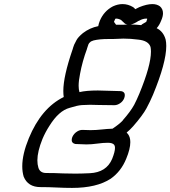

<svg xmlns="http://www.w3.org/2000/svg" viewBox="-20 -920 834 940"><path d="M349 -70Q378 -70 420 -72Q501 -76 529 -142Q543 -177 543 -196Q543 -206 539 -211Q531 -221 508 -221Q485 -221 456.5 -217Q428 -213 403 -213L349 -215Q331 -219 331 -234Q331 -241 334 -249Q342 -267 359 -277Q371 -284 383 -284Q404 -284 418 -283H428Q450 -283 477 -286Q504 -289 531 -290Q564 -312 581 -330V-331Q619 -374 637 -407Q649 -430 662 -461Q719 -599 719 -667Q719 -680 717 -690Q707 -721 657 -726Q620 -731 584 -731Q572 -731 558.5 -730Q545 -729 532 -729H511Q466 -729 438 -722Q423 -717 422 -714Q416 -710 413 -703L406 -682V-681Q383 -619 372 -559Q365 -525 365 -500Q365 -482 369 -469Q402 -477 459 -477L568 -474Q583 -474 589 -464Q591 -459 591 -454Q591 -447 588 -439Q582 -424 568 -414.5Q554 -405 540 -405H539Q494 -405 463 -406L421 -407Q402 -407 380.5 -405.5Q359 -404 321 -392Q268 -378 222 -304Q202 -273 188 -240Q163 -178 163 -135Q163 -115 168 -99Q176 -73 206 -73Q249 -73 289 -71ZM747 -782Q780 -766 791 -726Q794 -712 794 -695Q794 -613 729 -456Q715 -423 697 -389.5Q679 -356 632 -302Q617 -285 600 -271L607 -263Q618 -248 618 -224Q618 -191 598 -143Q573 -81 522 -45Q453 0 333 0Q296 0 257.5 -2Q219 -4 178 -4Q117 -4 96 -55Q89 -78 89 -106Q89 -165 121 -243Q182 -391 292 -445Q290 -458 290 -475Q290 -546 335 -677Q337 -681 337 -684L343 -701Q347 -709 354.5 -723.5Q362 -738 386 -758Q420 -784 461 -792Q463 -804 469 -819Q489 -866 533 -889Q557 -900 580 -900Q607 -900 632 -885Q639 -880 642 -875Q651 -880 662 -885Q699 -900 726 -900Q748 -900 763 -889Q778 -876 778 -855Q778 -839 769 -819Q760 -796 747 -782ZM548 -799H587L604 -800Q596 -801 591 -805Q585 -810 576 -819L573 -822Q560 -829 548 -829Q546 -829 545.5 -828.5Q545 -828 543.5 -826Q542 -824 538 -813Q538 -812 546 -802Q547 -800 548 -799ZM620 -800Q644 -800 671 -797Q674 -800 677 -802Q694 -812 696 -813Q700 -824 700.5 -826Q701 -828 700.5 -828.5Q700 -829 697 -829Q679 -829 662 -819L657 -817Q636 -803 620 -800Z"/></svg>

Font: Bubblez Graffiti
Style: Italic
Weight: 400
Italic angle: -22.5°
Designer: GGBotNet
Foundry: GGBotNet
Version: 1.00